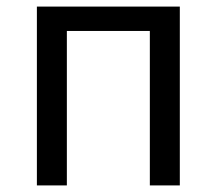

<svg xmlns="http://www.w3.org/2000/svg" viewBox="-20 -563 658 583"><path d="M92 -543V0H183V-469H435V0H526V-543Z"/></svg>

Font: Noto Sans KR Regular
Style: Regular
Weight: 400
Designer: Ryoko NISHIZUKA  (kana & ideographs); Paul D. Hunt (Latin, Greek & Cyrillic); Wenlong ZHANG  (bopomofo); Sandoll Communi
Foundry: Adobe Systems Incorporated
Version: Version 1.004;PS 1.004;hotconv 1.0.82;makeotf.lib2.5.63406